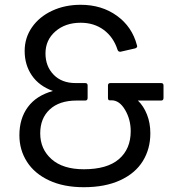

<svg xmlns="http://www.w3.org/2000/svg" viewBox="-20 -768 738 802"><path d="M61 -203Q61 -273 96.5 -321Q132 -369 201 -388Q143 -409 113 -453Q83 -497 83 -555Q83 -610 113.5 -654Q144 -698 197.5 -723Q251 -748 317 -748Q405 -748 468.5 -702Q532 -656 552 -579L553 -575Q553 -569 545 -566L484 -552H481Q474 -552 471 -560Q454 -613 413.5 -643Q373 -673 317 -673Q253 -673 211.5 -637Q170 -601 170 -545Q170 -491 204 -456Q238 -421 296 -421H336Q346 -421 346 -411V-359Q346 -348 336 -348H300Q228 -348 188 -311Q148 -274 148 -211Q148 -145 195.5 -103Q243 -61 330 -61Q428 -61 477 -103.5Q526 -146 526 -220Q526 -269 502.5 -309Q479 -349 446 -349H438Q431 -349 431 -359V-411Q431 -421 441 -421H653Q663 -421 663 -411V-359Q663 -348 653 -348H556Q580 -325 594 -289.5Q608 -254 608 -211Q608 -146 576.5 -95Q545 -44 482 -15Q419 14 330 14Q246 14 185 -14.5Q124 -43 92.5 -92.5Q61 -142 61 -203Z"/></svg>

Font: LINE Seed Sans TH
Style: Regular
Weight: 400
Designer: Dalton Maag Ltd | Thai characters by Cadson Demak Co.,Ltd.
Foundry: Dalton Maag Ltd
Version: Version 1.002